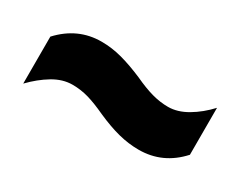

<svg xmlns="http://www.w3.org/2000/svg" viewBox="-40 -642 599 478"><g transform="rotate(30 259.5 -403.5)"><path d="M242 -341Q212 -355 189.5 -361.5Q167 -368 143 -368Q115 -368 87.5 -351.5Q60 -335 35 -309V-444Q84 -497 152 -497Q182 -497 211.5 -489Q241 -481 276 -466Q306 -452 329.5 -445.5Q353 -439 376 -439Q403 -439 431 -455.5Q459 -472 483 -498V-363Q435 -310 366 -310Q337 -310 307.5 -317.5Q278 -325 242 -341Z"/></g></svg>

Font: Noto Sans Tamil UI Condensed Black
Style: Regular
Weight: 900
Width: 3
Designer: Jelle Bosma - Monotype Design Team
Foundry: Monotype Imaging Inc.
Version: Version 2.004; ttfautohint (v1.8.4.7-5d5b)